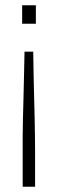

<svg xmlns="http://www.w3.org/2000/svg" viewBox="-20 -530 218 728"><path d="M66 178V39Q66 16 66 -14Q66 -44 67 -79.5Q68 -115 69 -156Q70 -197 71 -241.5Q72 -286 73 -334H106Q107 -286 107.5 -242Q108 -198 109.5 -157Q111 -116 111.5 -80Q112 -44 112.5 -14Q113 16 113 39V178ZM64 -440V-510H116V-440Z"/></svg>

Font: Saira Condensed ExtraLight
Style: Regular
Weight: 250
Width: 3
Designer: Hector Gatti with collaboration of the Omnibus-Type team
Foundry: Omnibus-Type
Version: Version 1.101